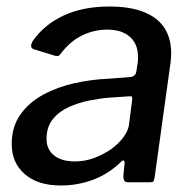

<svg xmlns="http://www.w3.org/2000/svg" viewBox="-20 -560 592 590"><path d="M347 -58Q309 -23 263 -6.5Q217 10 167 10Q96 10 56 -25Q16 -60 16 -117Q16 -171 43 -208.5Q70 -246 113.5 -269.5Q157 -293 209.5 -304.5Q262 -316 312 -318L378 -323Q397 -324 399 -341L403 -366Q404 -371 404 -376Q404 -381 404 -386Q404 -425 379 -447Q354 -469 309 -469Q269 -469 232 -451Q195 -433 165 -393Q162 -389 158.5 -388Q155 -387 148 -389L83 -409Q78 -411 76 -416Q74 -421 80 -433Q115 -484 175 -512Q235 -540 316 -540Q381 -540 423.5 -522.5Q466 -505 486 -473Q506 -441 506 -397Q506 -390 505.5 -382.5Q505 -375 504 -367L455 -14Q453 -4 451 -2Q449 0 440 0H373Q365 0 362 -5Q359 -10 359 -19L363 -60Q362 -75 347 -58ZM386 -252Q387 -260 385.5 -262.5Q384 -265 376 -264L317 -260Q290 -258 256.5 -251.5Q223 -245 192.5 -231.5Q162 -218 142.5 -194Q123 -170 123 -133Q123 -101 146 -82.5Q169 -64 210 -64Q242 -64 270.5 -75Q299 -86 322 -102Q345 -119 359 -138Q373 -157 376 -174Z"/></svg>

Font: Libre Franklin Medium
Style: Italic
Weight: 500
Italic angle: -8°
Designer: Pablo Impallari, Rodrigo Fuenzalida, Nhung Nguyen
Foundry: Impallari Type
Version: Version 3.000